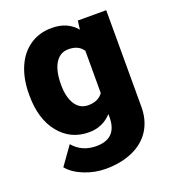

<svg xmlns="http://www.w3.org/2000/svg" viewBox="-136 -639 847 949"><g transform="rotate(-20 287.5 -165.0)"><path d="M26.9 -268.1Q26.9 -348.1 53.2 -409.7Q79.6 -471.2 128.9 -504.6Q178.2 -538.1 243.7 -538.1Q326.2 -538.1 372.6 -482.4L378.4 -528.3H527.8V-20Q527.8 49.8 495.4 101.3Q462.9 152.8 401.4 180.4Q339.8 208 258.8 208Q200.7 208 146.2 186Q91.8 164.1 63 128.9L131.8 32.2Q177.7 86.4 252.9 86.4Q362.3 86.4 362.3 -25.9V-42.5Q314.9 9.8 242.7 9.8Q146 9.8 86.4 -64.2Q26.9 -138.2 26.9 -262.2ZM191.9 -257.8Q191.9 -192.9 216.3 -155Q240.7 -117.2 284.7 -117.2Q337.9 -117.2 362.3 -152.8V-375Q338.4 -411.1 285.6 -411.1Q241.7 -411.1 216.8 -371.8Q191.9 -332.5 191.9 -257.8Z"/></g></svg>

Font: TypoPRO Roboto
Style: Regular
Weight: 900
Designer: Google
Version: Version 2.136; 2016